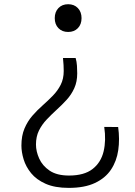

<svg xmlns="http://www.w3.org/2000/svg" viewBox="-20 -861 640 910"><path d="M338.5 -586Q343.5 -569 344.8 -549Q346 -529 346 -513.5Q346 -473.5 332 -442.8Q318 -412 295.5 -387.5Q273 -363 248.2 -340.5Q223.5 -318 201 -294.2Q178.5 -270.5 164.5 -242Q150.5 -213.5 150.5 -176Q150.5 -143.5 165.8 -109.5Q181 -75.5 215.2 -52.2Q249.5 -29 307 -29Q379 -29 418.8 -60Q458.5 -91 471 -143.2Q483.5 -195.5 474 -259.5L540 -259Q548 -201.5 540.5 -149.5Q533 -97.5 506.2 -57.2Q479.5 -17 430.2 6.2Q381 29.5 306 29.5Q240 29.5 196.2 10Q152.5 -9.5 127.5 -40.2Q102.5 -71 92 -105.8Q81.5 -140.5 81.5 -171Q81.5 -217.5 96 -251.8Q110.5 -286 133.2 -312.2Q156 -338.5 181.8 -361.2Q207.5 -384 230.2 -407.2Q253 -430.5 267.5 -458.8Q282 -487 282 -524.5Q282 -537.5 281.2 -552.5Q280.5 -567.5 278.5 -586ZM303 -841Q331.5 -841 349 -822.8Q366.5 -804.5 366.5 -775Q366.5 -745.5 349 -727.5Q331.5 -709.5 303 -709.5Q274.5 -709.5 257 -727.5Q239.5 -745.5 239.5 -775Q239.5 -804.5 257 -822.8Q274.5 -841 303 -841Z"/></svg>

Font: Spline Sans Mono Light
Style: Regular
Weight: 300
Monospace: yes
Version: Version 1.004